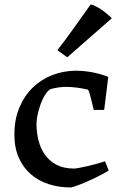

<svg xmlns="http://www.w3.org/2000/svg" viewBox="-20 -823 541 853"><path d="M43.9 -225.1Q43.9 -293 66.4 -345.9Q88.9 -398.9 126.7 -435.1Q164.6 -471.2 214.1 -490Q263.7 -508.8 317.4 -508.8Q351.6 -508.8 389.2 -502Q426.8 -495.1 460.9 -481.4Q460.4 -478 459 -466.1Q457.5 -454.1 455.6 -437.7Q453.6 -421.4 451.4 -403.3Q449.2 -385.3 447.3 -369.9Q445.3 -354.5 444.1 -344.5Q442.9 -334.5 442.4 -334.5H396.5Q390.1 -360.8 386 -377.9Q381.8 -395 378.9 -405.3Q376 -415.5 373.8 -419.9Q371.6 -424.3 368.7 -425.3Q344.7 -430.7 321.3 -433.8Q297.9 -437 272.5 -437Q256.3 -437 238.3 -434.3Q220.2 -431.6 203.1 -426.8Q193.4 -420.4 185.1 -408.7Q176.8 -397 169.9 -382.8Q163.1 -368.7 158 -353Q152.8 -337.4 149.2 -322.5Q145.5 -307.6 143.8 -294.9Q142.1 -282.2 142.1 -274.4Q142.1 -235.4 151.1 -199.2Q160.2 -163.1 179.9 -135.3Q199.7 -107.4 231.4 -90.8Q263.2 -74.2 309.1 -74.2Q316.4 -74.2 333 -77.4Q349.6 -80.6 369.9 -85.2Q390.1 -89.8 410.6 -95.5Q431.2 -101.1 446.8 -106.4L462.9 -65.4Q435.5 -48.8 407.5 -35.2Q379.4 -21.5 355.5 -11.5Q331.5 -1.5 314.7 4.2Q297.9 9.8 293.9 9.8Q241.2 9.8 195.6 -5.1Q149.9 -20 116.2 -49.6Q82.5 -79.1 63.2 -123Q43.9 -167 43.9 -225.1ZM234.9 -600.1Q273.4 -648.9 309.3 -700.2Q345.2 -751.5 382.8 -803.2Q393.1 -801.3 405.8 -794.9Q418.5 -788.6 431.2 -779.8Q443.8 -771 455.8 -761Q467.8 -751 476.6 -741.7L278.8 -568.4Z"/></svg>

Font: Donegal One
Style: Regular
Weight: 400
Designer: Gary Lonergan
Foundry: Sorkin Type Co.
Version: Version 1.004